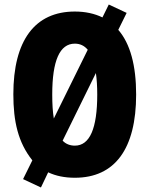

<svg xmlns="http://www.w3.org/2000/svg" viewBox="-20 -776 661 849"><path d="M582 -358C582 -486 556 -583 503 -644L540 -719L461 -756L433 -699C398 -716 357 -725 311 -725C134 -725 39 -597 39 -359C39 -239 60 -146 123 -67L82 16L161 53L193 -14C227 2 266 10 311 10C488 10 582 -118 582 -358ZM211 -358C211 -508 244 -583 311 -583C334 -583 353 -574 368 -556L218 -252C213 -282 211 -317 211 -358ZM410 -358C410 -208 377 -132 311 -132C290 -132 271 -139 257 -154L404 -453C408 -425 410 -394 410 -358Z"/></svg>

Font: Noto Sans Hebrew ExtraCondensed Black
Style: Regular
Weight: 900
Width: 2
Designer: Monotype Design Team
Foundry: Monotype Imaging Inc.
Version: Version 2.004